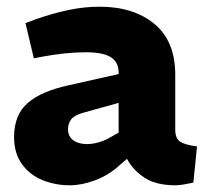

<svg xmlns="http://www.w3.org/2000/svg" viewBox="-20 -545 618 573"><path d="M188 8Q146 8 108 -7Q70 -22 46 -54.5Q22 -87 22 -136Q22 -202 62.5 -237.5Q103 -273 187 -291L334 -324V-326Q335 -358 312 -373.5Q289 -389 236 -389Q205 -389 172 -385.5Q139 -382 107 -376L81 -371L56 -476L88 -488Q137 -505 184 -515Q231 -525 277 -525Q379 -525 441 -473.5Q503 -422 503 -322V-158Q503 -133 516.5 -123Q530 -113 568 -108L557 0Q543 3 528.5 5.5Q514 8 504 8Q446 8 411.5 -14.5Q377 -37 359 -71L337 -52Q304 -22 264 -7Q224 8 188 8ZM240 -115Q256 -115 275.5 -120.5Q295 -126 314 -138L334 -149V-238L230 -209Q203 -202 193 -189.5Q183 -177 183 -160Q183 -138 198.5 -126.5Q214 -115 240 -115Z"/></svg>

Font: REM
Style: Bold
Weight: 700
Designer: Octavio Pardo
Foundry: Ashler Design
Version: Version 1.005;gftools[0.9.28]